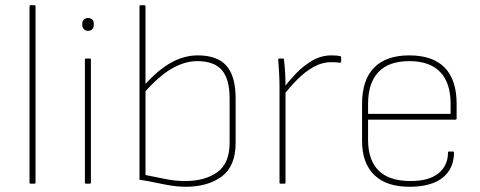

<svg xmlns="http://www.w3.org/2000/svg" viewBox="-20 -703 1839 735"><path d="M97 0Q93 0 93 -4V-679Q93 -683 97 -683H112Q116 -683 116 -679V-4Q116 0 112 0Z M309 0Q305 0 305 -4V-475Q305 -479 309 -479H324Q328 -479 328 -475V-4Q328 0 324 0ZM317 -585Q308 -585 301.5 -591Q295 -597 295 -607V-613Q295 -623 301.5 -628.5Q308 -634 317 -634Q327 -634 333 -628.5Q339 -623 339 -613V-607Q339 -597 333 -591Q327 -585 317 -585Z M690 12Q663 12 635 7.5Q607 3 577.5 -3.5Q548 -10 514 -15V-679Q514 -683 518 -683H533Q537 -683 537 -679V-33Q578 -25 614.5 -17.5Q651 -10 689 -10Q765 -10 812 -44Q859 -78 859 -156V-326Q859 -400 829.5 -434.5Q800 -469 735 -469Q687 -469 637 -440Q587 -411 531 -347V-375Q584 -435 634.5 -463Q685 -491 737 -491Q812 -491 847 -451Q882 -411 882 -327V-156Q882 -67 829 -27.5Q776 12 690 12Z M1054 0Q1050 0 1050 -4V-368Q1050 -397 1048.5 -423Q1047 -449 1045 -475Q1045 -479 1048 -479H1064Q1067 -479 1067 -475Q1070 -451 1071.5 -425Q1073 -399 1073 -371V-356V-4Q1073 0 1069 0ZM1064 -337V-364Q1085 -392 1112.5 -421Q1140 -450 1174.5 -470.5Q1209 -491 1249 -491Q1271 -491 1283 -488Q1286 -487 1286 -483Q1286 -479 1286 -475Q1286 -471 1286 -468Q1286 -462 1278 -463Q1274 -464 1267 -464.5Q1260 -465 1249 -465Q1213 -465 1180 -446.5Q1147 -428 1118 -398.5Q1089 -369 1064 -337Z M1551 12Q1461 13 1413.5 -32.5Q1366 -78 1366 -163V-305Q1366 -397 1412 -444Q1458 -491 1547 -491Q1637 -491 1682.5 -444Q1728 -397 1728 -306V-249Q1728 -245 1724 -245H1389V-168Q1389 -90 1429.5 -50Q1470 -10 1552 -10Q1622 -10 1658.5 -39.5Q1695 -69 1695 -120Q1695 -123 1699 -123H1714Q1718 -123 1718 -120Q1718 -58 1675.5 -23.5Q1633 11 1551 12ZM1389 -267H1705V-305Q1705 -386 1665 -427.5Q1625 -469 1547 -469Q1468 -469 1428.5 -427Q1389 -385 1389 -305Z"/></svg>

Font: Sofia Sans Thin
Style: Regular
Weight: 250
Designer: Botio Nikoltchev, Ani Petrova
Foundry: lettersoup
Version: Version 4.101